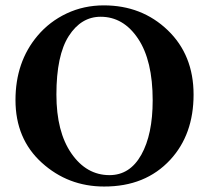

<svg xmlns="http://www.w3.org/2000/svg" viewBox="-20 -678 770 708"><path d="M351.1 -616.2Q279.3 -616.2 233.6 -545.2Q188 -474.1 188 -329.1Q188 -191.9 243.4 -112.1Q298.8 -32.2 383.8 -32.2Q459 -32.2 501 -107.2Q543 -182.1 543 -308.1Q543 -455.1 489 -535.6Q435.1 -616.2 351.1 -616.2ZM693.8 -329.1Q693.8 -182.1 607.9 -88.9Q516.1 10.3 363.8 9.8Q231 9.8 134 -78.1Q37.1 -166 37.1 -309.1Q37.1 -449.7 118.2 -545.9Q162.6 -598.6 225.8 -628.4Q289.1 -658.2 362.8 -658.2Q502.9 -658.2 598.4 -566.7Q693.8 -475.1 693.8 -329.1Z"/></svg>

Font: Linux Libertine
Style: Bold
Weight: 700
Designer: Philipp H. Poll
Foundry: Philipp H. Poll
Version: Version 5.0.3